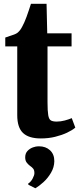

<svg xmlns="http://www.w3.org/2000/svg" viewBox="-20 -712 420 1002"><path d="M193 10.5Q130 10.5 100 -18.2Q70 -47 70 -110.5V-470H7.5V-516Q19 -520.5 31.2 -524.2Q43.5 -528 54.2 -532Q65 -536 72 -541.5Q79.5 -548 85.5 -556Q91.5 -564 96.5 -574.2Q101.5 -584.5 107 -595.5Q112.5 -607.5 118.5 -624Q124.5 -640.5 130.5 -658.5Q136.5 -676.5 141.5 -692H223L226.5 -538H353.5V-470H228V-178.5Q228 -132 231.8 -110.5Q235.5 -89 246 -83.2Q256.5 -77.5 276 -77.5Q296.5 -77.5 318 -83.2Q339.5 -89 354.5 -95.5L373 -46Q356.5 -32 329.2 -19.2Q302 -6.5 267.5 2Q233 10.5 193 10.5ZM263.5 129Q263 161 246.2 189.5Q229.5 218 206.5 238.8Q183.5 259.5 165.5 270H163.5L128 252L127 246Q140.5 238 150 220.5Q159.5 203 159.5 191.5Q159.5 176 153.2 168.2Q147 160.5 136.5 153.5Q127 146.5 119.2 136.2Q111.5 126 111.5 109Q111.5 88.5 123.5 75.8Q135.5 63 151.8 57.2Q168 51.5 180 51.5H183.5Q218.5 51.5 241 72.2Q263.5 93 263.5 129Z"/></svg>

Font: Merriweather 60pt ExtraBold
Style: Regular
Weight: 800
Version: Version 2.100